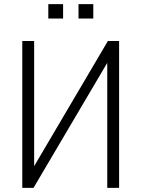

<svg xmlns="http://www.w3.org/2000/svg" viewBox="-20 -902 679 922"><path d="M87 0V-705H144V-77H128L498 -705H552V0H495V-629H512L141 0ZM357 -813V-882H428V-813ZM212 -813V-882H283V-813Z"/></svg>

Font: Nunito Sans 10pt Condensed Light
Style: Regular
Weight: 300
Width: 3
Designer: Vernon Adams
Foundry: Vernon Adams
Version: Version 3.101;gftools[0.9.27]